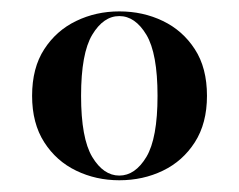

<svg xmlns="http://www.w3.org/2000/svg" viewBox="-20 -602 413 332"><path d="M186.3 -290.3Q146 -290.3 111.7 -306.9Q77.4 -323.4 56.5 -356Q35.5 -388.7 35.5 -436.3Q35.5 -484.7 56.5 -516.9Q77.4 -549.2 111.7 -565.7Q146 -582.3 186.3 -582.3Q227.4 -582.3 261.7 -565.7Q296 -549.2 316.9 -516.9Q337.9 -484.7 337.9 -436.3Q337.9 -388.7 316.9 -356Q296 -323.4 261.7 -306.9Q227.4 -290.3 186.3 -290.3ZM186.3 -298.4Q213.7 -298.4 233.1 -330.6Q252.4 -362.9 252.4 -436.3Q252.4 -509.7 233.1 -541.9Q213.7 -574.2 186.3 -574.2Q158.9 -574.2 139.5 -541.9Q120.2 -509.7 120.2 -436.3Q120.2 -362.9 139.5 -330.6Q158.9 -298.4 186.3 -298.4Z"/></svg>

Font: Playfair 144pt SemiCondensed SemiBold
Style: Regular
Weight: 600
Width: 4
Designer: Claus Eggers Sørensen
Foundry: Claus Eggers Sørensen
Version: Version 2.203